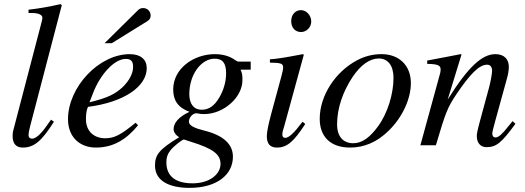

<svg xmlns="http://www.w3.org/2000/svg" viewBox="-20 -703 2540 929"><path d="M279 -678 273 -683C214 -670 177 -663 118 -656V-640H136C168 -640 185 -630 185 -618C185 -615 185 -609 182 -599L45 -75C42 -65 41 -53 41 -45C41 -8 58 11 90 11C144 11 181 -19 241 -114L227 -124L202 -89C173 -48 150 -32 135 -32C125 -32 118 -38 118 -50C118 -58 121 -75 126 -93Z M486 -494H521L692 -600C704 -607 709 -616 709 -628C709 -648 693 -664 673 -664C663 -664 655 -661 648 -654ZM430 -252C464 -341 532 -418 589 -418C617 -418 624 -403 624 -379C624 -348 605 -312 574 -282C537 -247 499 -229 413 -208ZM636 -109C564 -50 533 -34 489 -34C433 -34 396 -70 396 -125C396 -140 396 -166 406 -186C585 -209 690 -287 690 -373C690 -415 661 -441 608 -441C458 -441 309 -281 309 -126C309 -43 363 11 444 11C527 11 591 -27 648 -97Z M1047 90C1047 141 993 184 912 184C832 184 785 152 785 82C785 59 790 43 805 24C819 6 861 -28 870 -28C881 -24 891 -21 904 -17C1011 16 1047 44 1047 90ZM1074 -348C1074 -306 1061 -265 1041 -231C1017 -190 990 -172 956 -172C918 -172 896 -200 896 -247C896 -346 956 -419 1018 -419C1055 -419 1074 -401 1074 -348ZM1193 -366V-405H1133C1130 -405 1125 -407 1117 -413C1090 -432 1057 -441 1019 -441C918 -441 818 -372 818 -270C818 -218 841 -182 897 -162C843 -137 820 -107 820 -78C820 -65 829 -50 847 -39C749 20 730 47 730 98C730 170 795 206 897 206C1030 206 1107 142 1107 55C1107 -5 1061 -49 965 -72C921 -83 894 -96 894 -114C894 -135 913 -155 930 -155C932 -155 934 -155 937 -154C946 -152 957 -151 968 -151C1061 -151 1153 -231 1153 -315C1153 -332 1153 -348 1144 -366Z M1444 -114C1401 -57 1377 -36 1360 -36C1352 -36 1346 -41 1346 -51C1346 -65 1351 -78 1356 -95L1450 -438L1446 -441C1345 -422 1325 -419 1286 -416V-400C1340 -399 1350 -396 1350 -376C1350 -368 1346 -350 1341 -332L1293 -155C1278 -99 1271 -64 1271 -44C1271 -7 1287 11 1320 11C1370 11 1402 -19 1457 -103ZM1486 -599C1486 -628 1463 -654 1436 -654C1409 -654 1389 -632 1389 -601C1389 -569 1408 -548 1437 -548C1463 -548 1486 -571 1486 -599Z M1884 -326C1884 -250 1856 -156 1810 -93C1771 -39 1733 -10 1689 -10C1642 -10 1611 -41 1611 -101C1611 -180 1639 -259 1685 -329C1725 -389 1769 -420 1813 -420C1856 -420 1884 -387 1884 -326ZM1968 -301C1968 -389 1908 -441 1827 -441C1786 -441 1746 -432 1707 -411C1602 -355 1527 -240 1527 -128C1527 -41 1580 11 1674 11C1740 11 1804 -14 1862 -72C1928 -137 1968 -225 1968 -301Z M2460 -117C2453 -108 2446 -99 2439 -91C2410 -54 2392 -38 2378 -38C2366 -38 2362 -47 2362 -56C2362 -64 2366 -81 2376 -117L2432 -320C2438 -341 2442 -362 2442 -380C2442 -416 2420 -441 2377 -441C2313 -441 2246 -381 2146 -221L2213 -439L2209 -441C2156 -430 2128 -426 2047 -410V-394C2098 -393 2112 -387 2112 -367C2112 -361 2111 -355 2110 -350L2014 0H2089C2136 -158 2144 -181 2189 -248C2252 -341 2297 -390 2337 -390C2352 -390 2361 -379 2361 -361C2361 -349 2355 -313 2347 -282L2303 -120C2289 -68 2287 -55 2287 -45C2287 -7 2309 9 2334 9C2381 9 2406 -11 2474 -104Z"/></svg>

Font: XITS
Style: Italic
Weight: 400
Italic angle: -16.33°
Designer: MicroPress Inc., with final additions and corrections provided by Coen Hoffman, Elsevier (retired)
Version: Version 1.302